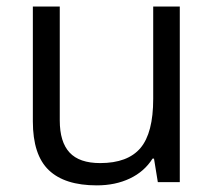

<svg xmlns="http://www.w3.org/2000/svg" viewBox="-20 -555 654 585"><path d="M162.1 -535.2V-188Q162.1 -122.6 191.9 -90.3Q221.7 -58.1 285.2 -58.1Q369.1 -58.1 408 -104Q446.8 -149.9 446.8 -253.9V-535.2H527.8V0H460.9L449.2 -71.8H444.8Q419.9 -32.2 375.7 -11.2Q331.5 9.8 274.9 9.8Q177.2 9.8 128.7 -36.6Q80.1 -83 80.1 -185.1V-535.2Z"/></svg>

Font: f5_51262 
Style: Regular
Weight: 400
Foundry: Ascender Corporation
Version: Version 1.10